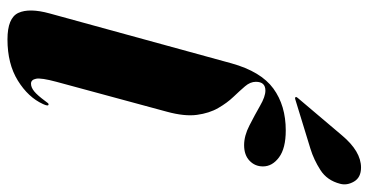

<svg xmlns="http://www.w3.org/2000/svg" viewBox="-256 -720 986 514"><g transform="rotate(90 237.0 -463.0)"><path d="M329 -735Q377 -735 401.2 -717Q425.5 -699 425.5 -674Q425.5 -652.5 410.2 -638Q395 -623.5 368.5 -623.5Q343.5 -623.5 315.8 -637.8Q288 -652 263.2 -666.2Q238.5 -680.5 222.5 -680.5Q199 -680.5 199 -655Q199 -640 211 -626Q223 -612 239.2 -595Q255.5 -578 269.2 -554.2Q283 -530.5 287.5 -497.2Q292 -464 279 -416.5L199 -121Q188 -80 190.8 -66.5Q193.5 -53 204 -53Q214 -53 224.5 -61.5Q235 -70 250.5 -91Q255 -97 256.2 -98.5Q257.5 -100 259.5 -100Q265.5 -100 258.5 -85Q240.5 -45.5 195.8 -17.8Q151 10 85.5 10Q28 10 14.5 -19.2Q1 -48.5 16 -103L149.5 -589.5Q171.5 -668.5 217 -701.8Q262.5 -735 329 -735ZM342 -885Q385 -936.5 428.5 -936.5Q455 -936.5 466 -917.8Q477 -899 472 -880.5Q463 -845.5 435.2 -827.8Q407.5 -810 378 -801L246 -760.5Q241 -759 240 -761.5Q239 -764 242.5 -767.5Z"/></g></svg>

Font: Fraunces 144pt S000 Black
Style: Italic
Weight: 900
Italic angle: -16°
Version: Version 1.000; ttfautohint (v1.8.3)